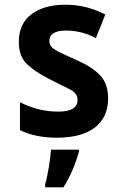

<svg xmlns="http://www.w3.org/2000/svg" viewBox="-20 -576 540 817"><path d="M440 -157Q440 -220 406 -255.5Q372 -291 311 -318Q238 -350 214 -364.5Q190 -379 190 -401Q190 -446 261 -446Q327 -446 388 -414L428 -514Q348 -556 259 -556Q168 -556 114 -515.5Q60 -475 60 -398Q60 -337 94 -304Q128 -271 185 -242Q244 -212 277 -196Q310 -180 310 -151Q310 -101 228 -101Q143 -101 65 -141V-22Q101 -5 140 2.5Q179 10 220 10Q329 10 384.5 -34Q440 -78 440 -157ZM250 221Q293 152 316 69V61H197Q195 91 187.5 137Q180 183 172 208V221Z"/></svg>

Font: Noto Sans Mono UI Condensed
Style: Bold
Weight: 700
Width: 3
Designer: Monotype Design team
Foundry: Monotype Imaging Inc.
Version: 1.000